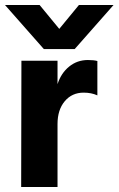

<svg xmlns="http://www.w3.org/2000/svg" viewBox="-26 -751 476 771"><path d="M274 -554H150L-6 -731H133L212 -635L291 -731H430ZM205 0H59L60 -507H205V-413Q219 -457 251.5 -483.5Q284 -510 327 -510Q351 -510 365 -506V-368Q341 -379 310 -379Q263 -379 234 -344.5Q205 -310 205 -253Z"/></svg>

Font: Hind Kochi
Style: Bold
Weight: 700
Designer: Dhruvi Tolia
Foundry: Indian Type Foundry
Version: Version 0.702;PS 1.0;hotconv 1.0.81;makeotf.lib2.5.63406